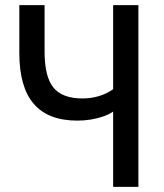

<svg xmlns="http://www.w3.org/2000/svg" viewBox="-20 -725 635 745"><path d="M419 0V-292Q403 -281 380 -273Q357 -265 331.5 -261Q306 -257 280 -257Q167 -257 111 -322Q55 -387 55 -519V-705H153V-525Q153 -427 187.5 -385Q222 -343 300 -343Q333 -343 363.5 -352Q394 -361 419 -379V-705H517V0Z"/></svg>

Font: Nunito Sans 10pt Condensed SemiBold
Style: Regular
Weight: 600
Width: 3
Designer: Vernon Adams
Foundry: Vernon Adams
Version: Version 3.101;gftools[0.9.27]